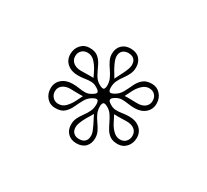

<svg xmlns="http://www.w3.org/2000/svg" viewBox="-71 -831 523 484"><g transform="rotate(30 190.5 -589.0)"><path d="M190.1 -451.1Q174.1 -451.1 164.6 -460.7Q155 -470.3 155 -486Q155 -496.9 159.4 -505.8Q163.8 -514.6 170.1 -523Q176.4 -531.3 180.7 -540.4Q185.1 -549.6 185.1 -561.1Q185.1 -569.1 182.1 -572.3Q179 -575.6 169 -570.1Q157.4 -563.7 151.2 -552.3Q144.9 -540.8 139.6 -529.2Q134.4 -517.7 125.4 -509.5Q116.5 -501.4 99.5 -501.4Q84.3 -501.4 74.5 -512.2Q64.7 -523.1 64.7 -539.2Q64.7 -555.9 76.7 -566.2Q88.7 -576.5 107.7 -576.5Q118.3 -576.5 127.6 -574.9Q137 -573.3 145.8 -573.6Q154.7 -573.8 163.4 -579.6Q173.1 -585.1 172.2 -589.6Q171.2 -594 163.4 -598.3Q154.7 -604 145.8 -604.3Q137 -604.5 127.6 -602.9Q118.3 -601.3 107.7 -601.3Q88.7 -601.3 76.7 -611.6Q64.7 -621.9 64.7 -638.7Q64.7 -654.7 74.5 -665.6Q84.3 -676.5 99.5 -676.5Q116.5 -676.5 125.4 -668.3Q134.4 -660.2 139.6 -648.6Q144.9 -637 151.2 -625.3Q157.4 -613.7 169 -607.7Q179 -602.3 182.1 -605.5Q185.1 -608.7 185.1 -616.7Q185.1 -627.3 180.7 -636.7Q176.4 -646.1 170.1 -654.9Q163.8 -663.8 159.4 -672.9Q155 -681.9 155 -691.8Q155 -707.5 164.6 -717.1Q174.1 -726.7 190.1 -726.7Q206.7 -726.7 216 -717.1Q225.2 -707.5 225.2 -691.8Q225.2 -680.9 220.8 -671.9Q216.5 -662.8 210.2 -654.4Q203.9 -646.1 199.5 -637Q195.1 -627.8 195.1 -616.7Q195.1 -608.7 198.2 -605.5Q201.2 -602.3 211.2 -607.7Q222.8 -614.1 229.1 -625.6Q235.3 -637 240.6 -648.6Q245.9 -660.2 255.1 -668.3Q264.3 -676.5 280.8 -676.5Q295.9 -676.5 305.7 -665.6Q315.6 -654.7 315.6 -638.7Q315.6 -621.9 303.6 -611.6Q291.6 -601.3 272.6 -601.3Q262.4 -601.3 252.8 -602.9Q243.2 -604.5 234.4 -604.3Q225.6 -604 216.8 -598.3Q209.4 -594 208.6 -589.6Q207.7 -585.1 216.8 -579.6Q225.6 -573.8 234.4 -573.6Q243.2 -573.3 252.8 -574.9Q262.4 -576.5 272.6 -576.5Q291.6 -576.5 303.6 -566.2Q315.6 -555.9 315.6 -539.2Q315.6 -523.1 305.7 -512.2Q295.9 -501.4 280.8 -501.4Q267.2 -501.4 259 -506.8Q250.9 -512.2 245.7 -520.6Q240.6 -529 236.1 -538.6Q231.6 -548.3 225.9 -556.7Q220.2 -565.1 211.2 -570.1Q201.2 -575.6 198.2 -572.3Q195.1 -569.1 195.1 -561.1Q195.1 -550.1 199.5 -540.7Q203.9 -531.3 210.2 -522.7Q216.5 -514 220.8 -505.2Q225.2 -496.3 225.2 -486Q225.2 -470.3 216 -460.7Q206.7 -451.1 190.1 -451.1ZM191.7 -640.3Q194 -645 197.4 -651.5Q200.9 -658 204.4 -665.4Q208 -672.7 210.6 -679.7Q213.1 -686.7 213.1 -691.8Q213.1 -702.4 207.4 -708.2Q201.7 -714 190.7 -714Q180.2 -714 174.2 -708.2Q168.2 -702.4 168.2 -691.8Q168.2 -686.7 170.8 -679.7Q173.4 -672.7 177.2 -665.4Q180.9 -658 185.2 -651.5Q189.4 -645 191.7 -640.3ZM108.7 -615.3Q117.5 -615.3 127.1 -615.6Q136.6 -616 145.3 -615.5Q141.3 -625 135.2 -636Q129.1 -647 120.9 -655.2Q112.6 -663.4 100.9 -663.4Q90.9 -663.4 84.4 -656.9Q77.9 -650.4 77.9 -640Q77.9 -628.8 86.6 -622Q95.3 -615.3 108.7 -615.3ZM100.9 -514.4Q112.6 -514.4 120.9 -522.6Q129.1 -530.8 135.2 -542.3Q141.3 -553.9 145.3 -562.4Q136.6 -561.8 127.1 -562.2Q117.5 -562.6 108.7 -562.6Q95.3 -562.6 86.6 -556Q77.9 -549.4 77.9 -537.9Q77.9 -527.9 84.4 -521.2Q90.9 -514.4 100.9 -514.4ZM190.7 -463.8Q201.7 -463.8 207.4 -469.6Q213.1 -475.5 213.1 -486Q213.1 -491.6 210.6 -498.4Q208 -505.1 204.4 -512.5Q200.9 -519.8 197.4 -526.3Q194 -532.9 191.7 -537.6Q189.4 -532.9 185.2 -526.3Q180.9 -519.8 177.2 -512.5Q173.4 -505.1 170.8 -498.4Q168.2 -491.6 168.2 -486Q168.2 -475.5 174.2 -469.6Q180.2 -463.8 190.7 -463.8ZM280.5 -514.4Q290.9 -514.4 297.2 -521.2Q303.5 -527.9 303.5 -537.9Q303.5 -549.4 295.3 -556Q287.1 -562.6 272.7 -562.6Q263.9 -562.6 254.3 -562.2Q244.8 -561.8 236.1 -562.4Q240.6 -553.9 246.4 -542.3Q252.2 -530.8 261 -522.6Q269.8 -514.4 280.5 -514.4ZM272.7 -615.3Q287.1 -615.3 295.3 -622Q303.5 -628.8 303.5 -640Q303.5 -650.4 297.2 -656.9Q290.9 -663.4 280.5 -663.4Q269.8 -663.4 261 -655.2Q252.2 -647 246.4 -636Q240.6 -625 236.1 -615.5Q244.8 -616 254.3 -615.6Q263.9 -615.3 272.7 -615.3Z"/></g></svg>

Font: Kalnia Glaze Thin
Style: Regular
Weight: 100
Version: Version 1.110